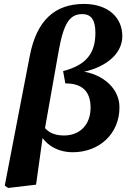

<svg xmlns="http://www.w3.org/2000/svg" viewBox="-20 -746 632 960"><path d="M21.1 193.8 160.3 177.3 195.3 -73.3 201.3 -84.3 272.7 -487.4C298.1 -631.5 329 -675.5 391.5 -675.5C434.9 -675.5 457 -647.4 457 -582.2C457 -479.7 411.8 -420.9 295.5 -390.4L306.6 -329C389.5 -329.5 432.9 -290 432.9 -207.7C432.9 -123.5 380.6 -68.6 299.5 -68.6C244.9 -68.6 203.4 -88.8 181.2 -146.9L162.8 -122.2C184.2 -31.1 259.6 15.2 344.1 15.2C475.8 15.2 577.3 -76.1 577.3 -209.6C577.3 -317.5 471.1 -387.8 366.4 -390.9L373.9 -382.4C494.4 -400.8 591.6 -468.9 591.6 -565.1C591.6 -660.4 518.3 -726.3 400.1 -726.3C254 -726.3 163 -644.1 128.8 -466L63.8 -129.7L3.8 182.2L21.1 193.8Z"/></svg>

Font: Source Serif Variable
Style: Italic
Weight: 389
Italic angle: -12°
Designer: Frank Grießhammer
Foundry: Adobe Systems Incorporated
Version: Version 3.001;hotconv 1.0.111;makeotfexe 2.5.65597